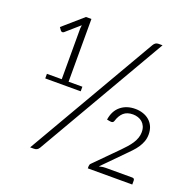

<svg xmlns="http://www.w3.org/2000/svg" viewBox="-126 -836 963 962"><g transform="rotate(20 356.0 -355.0)"><path d="M563 -361.5Q585 -361.5 604.5 -355Q624 -348.5 638.2 -336.2Q652.5 -324 660.8 -305.8Q669 -287.5 669 -263.5Q669 -243.5 662.8 -226.2Q656.5 -209 646 -193.2Q635.5 -177.5 621.5 -162.8Q607.5 -148 592.5 -133L489 -28Q498.5 -30.5 508.2 -31.8Q518 -33 528 -33H665.5Q677.5 -33 677.5 -21V0H440.5V-12Q440.5 -16 442 -20Q443.5 -24 447.5 -27.5L565 -146Q579 -160 591.2 -174Q603.5 -188 612.8 -202.2Q622 -216.5 627.2 -231.5Q632.5 -246.5 632.5 -262.5Q632.5 -280 626.8 -293Q621 -306 611.2 -314.5Q601.5 -323 588.5 -327.2Q575.5 -331.5 561.5 -331.5Q530.5 -331.5 512.2 -315.5Q494 -299.5 484.5 -268.5Q481.5 -259 471 -259Q470 -259 465 -259.5Q460 -260 459 -260.5L447.5 -262.5Q454.5 -310.5 485.5 -336Q516.5 -361.5 563 -361.5ZM86 -375H165V-645L167 -663.5L95 -600.5Q91 -597.5 87 -597.5Q81.5 -597.5 78 -602L67 -617.5L172.5 -709.5H201.5V-375H275V-350.5H86ZM180.5 -15.5Q175 -6.5 168.2 -3.2Q161.5 0 153 0H133L533 -690Q538 -698.5 544.2 -703Q550.5 -707.5 560.5 -707.5H581.5Z"/></g></svg>

Font: Lato TR Light
Style: Regular
Weight: 300
Designer: Lukasz Dziedzic
Foundry: Lukasz Dziedzic
Version: Version 1.104 2013